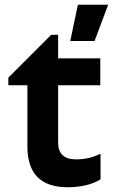

<svg xmlns="http://www.w3.org/2000/svg" viewBox="-20 -775 474 806"><path d="M402 -22Q347 11 264 11Q95 11 95 -160V-417H15V-449L195 -629H224V-530H401V-417H224V-177Q224 -106 299 -106Q356 -106 402 -130ZM434 -755 377 -603H275L307 -755Z"/></svg>

Font: Roundo SemiBold
Style: Regular
Weight: 600
Designer: Namrata Goyal (Gurmukhi), Shiva Nallaperumal (Latin)
Foundry: Indian Type Foundry
Version: Version 1.000;PS 1.0;hotconv 1.0.88;makeotf.lib2.5.647800